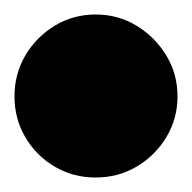

<svg xmlns="http://www.w3.org/2000/svg" viewBox="-82 -993 265 265"><path d="M-62 -860Q-62 -829 -47 -803.5Q-32 -778 -6.5 -763Q19 -748 50 -748Q81 -748 106.5 -763Q132 -778 147.5 -803.5Q163 -829 163 -860Q163 -891 147.5 -916.5Q132 -942 106.5 -957.5Q81 -973 50 -973Q19 -973 -6.5 -957.5Q-32 -942 -47 -916.5Q-62 -891 -62 -860Z"/></svg>

Font: Linefont Black
Style: Regular
Weight: 900
Monospace: yes
Version: Version 3.002;gftools[0.9.33]